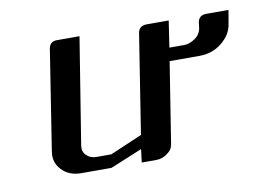

<svg xmlns="http://www.w3.org/2000/svg" viewBox="-46 -377 605 443"><g transform="rotate(-10 256.0 -156.0)"><path d="M53.2 -52.2Q53.2 -55.2 54.2 -62L90.8 -295.9Q93.8 -312 109.9 -312H163.1L123 -62Q121.1 -48.8 129.9 -40Q139.2 -30.8 152.8 -30.8H188L263.2 -63L299.8 -295.9Q302.7 -312 320.8 -312H372.1L362.8 -250H397.9Q409.7 -250 422.9 -258.8Q435.1 -267.1 438 -280.8L439.9 -295.9Q442.9 -312 460 -312H512.2L506.8 -280.8Q503.4 -255.4 480 -236.8Q458 -219.2 428.2 -219.2H357.9L328.1 -30.8Q326.2 -17.1 314 -8.8Q302.2 0 288.1 0H253.9L257.8 -30.8L183.1 0H112.8Q83.5 0 66.9 -18.1Q53.2 -32.2 53.2 -52.2Z"/></g></svg>

Font: Hhenum
Style: Italic
Weight: 400
Designer: T. Christopher White
Version: Version 1.0